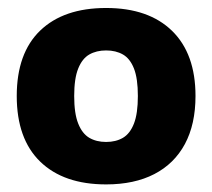

<svg xmlns="http://www.w3.org/2000/svg" viewBox="-20 -770 544 493"><path d="M252.5 -296.5Q143.5 -296.5 83.2 -355Q23 -413.5 23 -523.5Q23 -633.5 83.2 -691.5Q143.5 -749.5 252.5 -749.5Q361.5 -749.5 421.8 -690.8Q482 -632 482 -523.5Q482 -451 454.8 -400.2Q427.5 -349.5 376.2 -323Q325 -296.5 252.5 -296.5ZM252.5 -405.5Q277.5 -405.5 295.8 -416.2Q314 -427 324 -452.8Q334 -478.5 334 -523.5Q334 -568.5 324 -594Q314 -619.5 295.8 -630Q277.5 -640.5 252.5 -640.5Q227.5 -640.5 209.2 -630Q191 -619.5 180.8 -594Q170.5 -568.5 170.5 -523.5Q170.5 -478.5 180.8 -452.8Q191 -427 209.2 -416.2Q227.5 -405.5 252.5 -405.5Z"/></svg>

Font: Encode Sans SC Condensed Thin
Style: Bold
Weight: 700
Version: Version 3.002